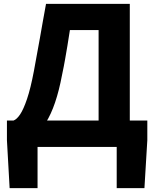

<svg xmlns="http://www.w3.org/2000/svg" viewBox="-20 -763 800 997"><path d="M175 0V214H30L16 -35V-137H745V-35L730 214H586V0ZM492 -51V-607H343Q336 -560 330 -525Q324 -490 318 -455Q312 -420 302 -373Q287 -293 266 -231Q245 -169 217.5 -125.5Q190 -82 155 -59.5Q120 -37 76 -35L50 -137Q67 -143 84.5 -169Q102 -195 120.5 -249.5Q139 -304 156 -394Q165 -444 172.5 -484.5Q180 -525 187 -564Q194 -603 201.5 -646.5Q209 -690 219 -743H654V-51Z"/></svg>

Font: Noto Sans SC ExtraBold
Style: Regular
Weight: 800
Designer: Ryoko NISHIZUKA 西塚涼子 (kana, bopomofo & ideographs); Paul D. Hunt (Latin, Greek & Cyrillic); Sandoll Communications 산돌커뮤니
Foundry: Adobe
Version: Version 2.004-H2;hotconv 1.0.118;makeotfexe 2.5.65603